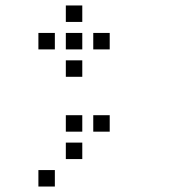

<svg xmlns="http://www.w3.org/2000/svg" viewBox="-20 -600 640 700"><path d="M221 -580Q220 -580 220 -580Q220 -580 220 -579V-521Q220 -520 220 -520Q220 -520 221 -520H279Q280 -520 280 -520Q280 -520 280 -521V-579Q280 -580 280 -580Q280 -580 279 -580ZM121 -480Q120 -480 120 -480Q120 -480 120 -479V-421Q120 -420 120 -420Q120 -420 121 -420H179Q180 -420 180 -420Q180 -420 180 -421V-479Q180 -480 180 -480Q180 -480 179 -480ZM221 -480Q220 -480 220 -480Q220 -480 220 -479V-421Q220 -420 220 -420Q220 -420 221 -420H279Q280 -420 280 -420Q280 -420 280 -421V-479Q280 -480 280 -480Q280 -480 279 -480ZM321 -480Q320 -480 320 -480Q320 -480 320 -479V-421Q320 -420 320 -420Q320 -420 321 -420H379Q380 -420 380 -420Q380 -420 380 -421V-479Q380 -480 380 -480Q380 -480 379 -480ZM221 -380Q220 -380 220 -380Q220 -380 220 -379V-321Q220 -320 220 -320Q220 -320 221 -320H279Q280 -320 280 -320Q280 -320 280 -321V-379Q280 -380 280 -380Q280 -380 279 -380ZM221 -180Q220 -180 220 -180Q220 -180 220 -179V-121Q220 -120 220 -120Q220 -120 221 -120H279Q280 -120 280 -120Q280 -120 280 -121V-179Q280 -180 280 -180Q280 -180 279 -180ZM321 -180Q320 -180 320 -180Q320 -180 320 -179V-121Q320 -120 320 -120Q320 -120 321 -120H379Q380 -120 380 -120Q380 -120 380 -121V-179Q380 -180 380 -180Q380 -180 379 -180ZM221 -80Q220 -80 220 -80Q220 -80 220 -79V-21Q220 -20 220 -20Q220 -20 221 -20H279Q280 -20 280 -20Q280 -20 280 -21V-79Q280 -80 280 -80Q280 -80 279 -80ZM121 20Q120 20 120 20Q120 20 120 21V79Q120 80 120 80Q120 80 121 80H179Q180 80 180 80Q180 80 180 79V21Q180 20 180 20Q180 20 179 20Z"/></svg>

Font: Doto Black Medium
Style: Regular
Weight: 500
Monospace: yes
Version: Version 1.000